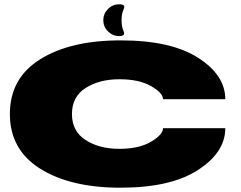

<svg xmlns="http://www.w3.org/2000/svg" viewBox="-20 -870 1124 894"><path d="M541 4Q775 4 902 -78.5Q1029 -161 1029 -273H739Q739 -243 683 -210Q627 -177 536 -177Q442 -177 378.5 -218Q315 -259 315 -339Q315 -420 379 -460.5Q443 -501 536 -501Q628 -501 683.5 -469Q739 -437 739 -408H1029Q1029 -520 902.5 -601Q776 -682 541 -682Q308 -682 167 -594Q26 -506 26 -339Q26 -173 167 -84.5Q308 4 541 4ZM535 -702Q565.5 -702 555.8 -723.8Q546 -745.5 546 -776Q546 -806.5 556.2 -828.2Q566.5 -850 535 -850Q504.5 -850 482.8 -828.2Q461 -806.5 461 -776Q461 -745.5 482.8 -723.8Q504.5 -702 535 -702Z"/></svg>

Font: Anybody ExtraExpanded Black
Style: Regular
Weight: 900
Width: 8
Version: Version 1.113;gftools[0.9.25]